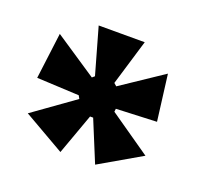

<svg xmlns="http://www.w3.org/2000/svg" viewBox="-76 -782 543 525"><g transform="rotate(20 196.0 -519.5)"><path d="M148 -339 28 -408 147 -493 142 -502 19 -508 36 -642 159 -560 166 -566 128 -700H262L222 -567L230 -560L351 -641L368 -507L250 -502L249 -493L370 -409L249 -339L200 -458H191Z"/></g></svg>

Font: Bricolage Grotesque 10pt Condensed Bricolage Grotesque 10pt Condensed Regular
Style: Bold
Weight: 700
Width: 3
Designer: Mathieu Triay
Foundry: Atelier Triay
Version: Version 1.000; ttfautohint (v1.8.4.7-5d5b);gftools[0.9.32]